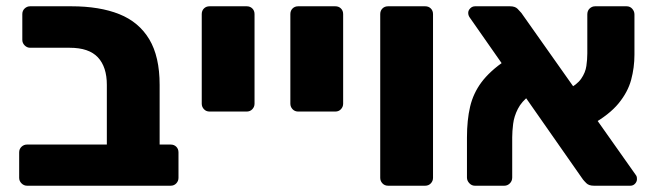

<svg xmlns="http://www.w3.org/2000/svg" viewBox="-20 -591 2093 611"><path d="M66 0Q56 0 48.5 -7.5Q41 -15 41 -25V-106Q41 -117 48.5 -124Q56 -131 66 -131H320V-321Q320 -378 291.5 -408.5Q263 -439 202 -439H76Q66 -439 58.5 -446.5Q51 -454 51 -464V-546Q51 -557 58.5 -564Q66 -571 76 -571H207Q297 -571 359.5 -546Q422 -521 455 -466Q488 -411 488 -321V-131H523Q534 -131 541 -124Q548 -117 548 -106V-25Q548 -15 541 -7.5Q534 0 523 0Z M647 -236Q636 -236 629 -243.5Q622 -251 622 -261V-546Q622 -557 629 -564Q636 -571 647 -571H765Q776 -571 783 -564Q790 -557 790 -546V-261Q790 -251 783 -243.5Q776 -236 765 -236Z M929 -236Q918 -236 911 -243.5Q904 -251 904 -261V-546Q904 -557 911 -564Q918 -571 929 -571H1047Q1058 -571 1065 -564Q1072 -557 1072 -546V-261Q1072 -251 1065 -243.5Q1058 -236 1047 -236Z M1215 0Q1204 0 1197 -7.5Q1190 -15 1190 -25V-546Q1190 -557 1197 -564Q1204 -571 1215 -571H1333Q1344 -571 1351 -564Q1358 -557 1358 -546V-25Q1358 -15 1351 -7.5Q1344 0 1333 0Z M1870 0Q1854 0 1846 -8Q1838 -16 1835 -20L1475 -535Q1470 -542 1470 -550Q1470 -558 1476.5 -564.5Q1483 -571 1492 -571H1603Q1619 -571 1627 -563Q1635 -555 1639 -550L2002 -36Q2006 -31 2006.5 -27.5Q2007 -24 2007 -21Q2007 -13 2001 -6.5Q1995 0 1986 0ZM1491 0Q1481 0 1473.5 -8Q1466 -16 1466 -26V-153Q1466 -209 1476 -251.5Q1486 -294 1512 -329Q1538 -364 1587 -398L1664 -286Q1640 -268 1628 -244.5Q1616 -221 1613 -197Q1610 -173 1610 -154V-26Q1610 -15 1602.5 -7.5Q1595 0 1585 0ZM1862 -194 1784 -305Q1816 -321 1829.5 -340.5Q1843 -360 1846 -381Q1849 -402 1849 -421V-545Q1849 -557 1856.5 -564Q1864 -571 1874 -571H1974Q1985 -571 1992 -563Q1999 -555 1999 -545V-417Q1999 -376 1988.5 -337Q1978 -298 1948.5 -262Q1919 -226 1862 -194Z"/></svg>

Font: Rubik
Style: Bold
Weight: 700
Designer: Hubert and Fischer
Foundry: Hubert and Fischer
Version: Version 2.300;gftools[0.9.30]